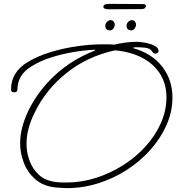

<svg xmlns="http://www.w3.org/2000/svg" viewBox="-20 -902 911 992"><path d="M325 70Q309 70 293.5 68.5Q278 67 262 66Q200 58 160.5 22.5Q121 -13 102.5 -62.5Q84 -112 84 -160Q84 -204 95.5 -246.5Q107 -289 126 -329Q177 -433 264.5 -514Q352 -595 471 -641L470 -645Q418 -643 359 -633Q300 -623 243.5 -605Q187 -587 144 -560Q70 -516 70 -439Q70 -425 53 -425Q37 -425 37 -439Q37 -530 124 -582Q176 -613 242 -633Q308 -653 378 -663Q448 -673 509 -673Q524 -673 539 -673Q554 -673 569 -671Q598 -678 628 -682Q658 -686 688 -686Q699 -686 717.5 -683.5Q736 -681 754.5 -675.5Q773 -670 786 -661Q799 -652 799 -638Q799 -632 794 -628.5Q789 -625 782 -625Q775 -625 772 -628Q769 -631 766 -636Q756 -653 730 -655.5Q704 -658 684 -658Q681 -658 677.5 -657.5Q674 -657 670 -657L669 -653Q767 -625 819 -556.5Q871 -488 871 -399Q871 -326 841 -257.5Q811 -189 758.5 -129.5Q706 -70 636.5 -25Q567 20 487.5 45Q408 70 325 70ZM324 41Q401 41 476 17Q551 -7 617 -49Q683 -91 733 -146.5Q783 -202 811.5 -266.5Q840 -331 840 -399Q840 -470 806 -522Q772 -574 712.5 -604.5Q653 -635 574 -642Q429 -610 322 -523.5Q215 -437 158 -318Q139 -280 128 -239.5Q117 -199 117 -157Q117 -116 132 -73.5Q147 -31 179.5 0Q212 31 266 38Q280 40 295 40.5Q310 41 324 41ZM548 -745Q538 -745 531 -750.5Q524 -756 524 -769Q524 -781 533 -789.5Q542 -798 552 -798Q561 -798 567 -790.5Q573 -783 573 -775Q573 -765 566 -755Q559 -745 548 -745ZM658 -745Q648 -745 641 -750.5Q634 -756 634 -769Q634 -781 643 -789.5Q652 -798 662 -798Q671 -798 677 -790.5Q683 -783 683 -775Q683 -765 676 -755Q669 -745 658 -745ZM541 -854Q514 -854 514 -868Q514 -882 547 -882Q598 -882 645.5 -881.5Q693 -881 718 -881Q734 -881 734 -871Q734 -867 729.5 -861Q725 -855 710 -855Z"/></svg>

Font: Ms Madi
Style: Regular
Weight: 400
Designer: Robert E. Leuschke
Foundry: Robert E. Leuschke
Version: Version 1.010; ttfautohint (v1.8.3)